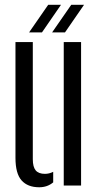

<svg xmlns="http://www.w3.org/2000/svg" viewBox="-20 -776 413 803"><path d="M44.7 -115.7V-600H117.2V-110.2Q117.2 -77.9 129.3 -63.4Q141.5 -48.9 168 -48.9Q185.4 -48.9 202.5 -57.3V-13.3Q178.2 7.2 144 7.2Q95.9 7.2 70.3 -21.4Q44.7 -50.1 44.7 -115.7ZM246.6 0V-600H319.1V0ZM101.7 -640.6 181.5 -755.8H235L155.6 -640.6ZM198 -640.6 277.9 -755.8H331.4L251.9 -640.6Z"/></svg>

Font: Big Shoulders Stencil Display SC Thin
Style: Regular
Weight: 100
Designer: Patric King
Foundry: XO Type Co
Version: Version 2.001